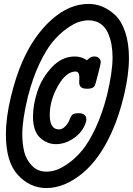

<svg xmlns="http://www.w3.org/2000/svg" viewBox="-20 -722 673 972"><path d="M9.8 -41Q9.8 -126 34.9 -230.5Q60.1 -335 94.2 -412.1Q151.4 -542 240.7 -622.1Q330.1 -702.1 428.2 -702.1Q465.3 -702.1 499.3 -688Q533.2 -673.8 564.2 -644.5Q595.2 -615.2 614 -559.1Q632.8 -502.9 632.8 -428.2Q632.8 -344.2 607.9 -240.2Q583 -136.2 548.8 -60.1Q486.8 82 396.5 156Q306.2 230 214.8 230Q131.8 230 70.8 164.1Q9.8 98.1 9.8 -41ZM92.8 -43.9Q92.8 4.9 102.3 44.9Q111.8 85 140.9 116Q169.9 147 215.8 147Q237.8 147 263.4 138.9Q289.1 130.9 325.9 105Q362.8 79.1 396.5 38.6Q430.2 -2 464.1 -74.5Q498 -147 522 -241.2Q549.8 -357.4 549.8 -431.2Q549.8 -465.3 544.4 -496.1Q539.1 -526.9 526.1 -555.9Q513.2 -585 488 -602.1Q462.9 -619.1 428.2 -619.1Q406.2 -619.1 380.1 -611.1Q354 -603 317.4 -576.9Q280.8 -550.8 247.3 -511Q213.9 -471.2 179.4 -398.7Q145 -326.2 121.1 -231.9Q92.8 -115.7 92.8 -43.9ZM147 -131.8Q147 -192.9 169.9 -261Q192.9 -329.1 243.4 -382.6Q293.9 -436 357.9 -436Q394 -436 419.9 -417Q422.9 -418.9 428.5 -424.1Q434.1 -429.2 436.5 -430.7Q439 -432.1 444.6 -434.1Q450.2 -436 456.1 -436H457Q474.1 -436 482.2 -426.5Q490.2 -417 490.2 -407.2Q490.2 -399.4 476.6 -347.2Q462.9 -294.9 460.9 -291Q453.1 -272.9 425.8 -272.9H418Q380.9 -272.9 380.9 -305.2Q380.9 -308.1 381.3 -316.2Q381.8 -324.2 381.8 -327.1Q381.8 -360.4 362.8 -359.9Q314.9 -359.9 273.4 -286.9Q231.9 -213.9 231.9 -140.1Q231.9 -66.9 278.8 -66.9Q294.9 -66.9 310.1 -82Q325.2 -97.2 333 -118.2Q340.8 -140.1 352.1 -145Q360.8 -148.9 377 -148.9Q417 -148.9 417 -118.2Q417 -109.4 415 -104Q399.9 -55.2 355.5 -23.7Q311 7.8 263.2 7.8Q217.3 7.8 182.1 -25.4Q147 -58.6 147 -131.8Z"/></svg>

Font: CMU Typewriter Text
Style: BoldItalic
Weight: 700
Italic angle: -14.04°
Version: Version 0.7.0